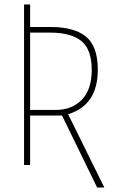

<svg xmlns="http://www.w3.org/2000/svg" viewBox="-20 -734 505 854"><path d="M444 100 283 -226Q415 -266 415 -424Q415 -528 362.5 -571Q310 -614 205 -614H114V-714H87V0H114V-220H256L412 100ZM114 -589H201Q296 -589 342 -551.5Q388 -514 388 -423Q388 -336 344 -290.5Q300 -245 227 -245H114Z"/></svg>

Font: Noto Sans Display SemiCondensed Thin
Style: Regular
Weight: 250
Width: 4
Designer: Monotype Design team
Foundry: Monotype Imaging Inc.
Version: 1.000